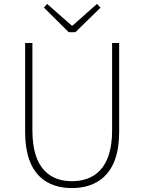

<svg xmlns="http://www.w3.org/2000/svg" viewBox="-20 -945 734 978"><path d="M346 13C464 13 587 -47 587 -272V-726H551V-280C551 -81 453 -22 346 -22C241 -22 145 -81 145 -280V-726H108V-272C108 -47 228 13 346 13ZM330 -781H364L492 -906L474 -925L350 -815H345L220 -925L204 -906Z"/></svg>

Font: Genne Gothic ExtraLight
Style: Regular
Weight: 250
Designer: Ryoko NISHIZUKA (kana & ideographs); Paul D. Hunt (Latin, Greek & Cyrillic); Wenlong ZHANG (bopomofo); Sandoll Communica
Foundry: Adobe Systems Incorporated
Version: Version 1.004;PS 1.004;hotconv 16.6.51;makeotf.lib2.5.65220